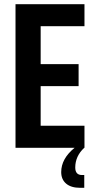

<svg xmlns="http://www.w3.org/2000/svg" viewBox="-20 -705 452 916"><path d="M383 -580H174V-399H355V-294H174V-105H383V0H382Q339 40 339 94Q339 130 371 130H382V191H362Q319 191 295.5 171Q272 151 272 116Q272 52 336 0H54V-685H383Z"/></svg>

Font: Khand Semibold
Style: Regular
Weight: 600
Designer: Devanagari: Sanchit Sawaria, Jyotish Sonowal; Latin: Satya Rajpurohit
Foundry: Indian Type Foundry
Version: Version 1.100;PS 1.0;hotconv 1.0.78;makeotf.lib2.5.61930; tt